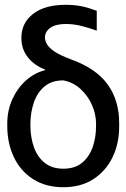

<svg xmlns="http://www.w3.org/2000/svg" viewBox="-20 -781 533 811"><path d="M70.3 -621.1Q70.3 -684.1 119.9 -722.4Q169.4 -760.7 256.8 -760.7Q294.9 -760.7 325.2 -754.4Q355.5 -748 388.7 -735.4V-651.4Q367.2 -659.7 330.6 -669.7Q293.9 -679.7 257.8 -679.7Q215.3 -679.7 192.6 -663.6Q169.9 -647.5 169.9 -622.1Q169.9 -609.4 178.2 -594.5Q186.5 -579.6 209.7 -563.7Q232.9 -547.9 277.3 -531.2Q385.3 -492.7 434.6 -424.6Q483.9 -356.4 483.4 -258.8V-249Q483.9 -175.8 455.6 -117.2Q427.2 -58.6 374.5 -24.4Q321.8 9.8 248 9.8Q172.9 9.8 119.6 -24.4Q66.4 -58.6 38.6 -117.2Q10.7 -175.8 10.7 -249V-258.8Q10.7 -315.4 32.5 -362.5Q54.2 -409.7 90.3 -441.7Q126.5 -473.6 169.9 -484.4V-487.3Q124 -505.4 97.2 -539.6Q70.3 -573.7 70.3 -621.1ZM108.4 -258.8V-249Q108.9 -199.7 123.5 -158.7Q138.2 -117.7 168.9 -93Q199.7 -68.4 248 -68.4Q295.9 -68.4 326.2 -93Q356.4 -117.7 371.1 -158.7Q385.7 -199.7 385.7 -249V-258.8Q385.7 -298.3 368.7 -337.2Q351.6 -376 320.8 -404.5Q290 -433.1 248 -441.4Q199.7 -441.9 168.9 -416.5Q138.2 -391.1 123.5 -349.4Q108.9 -307.6 108.4 -258.8Z"/></svg>

Font: Inter Tight
Style: Regular
Weight: 400
Designer: Rasmus Andersson
Foundry: rsms
Version: Version 3.002